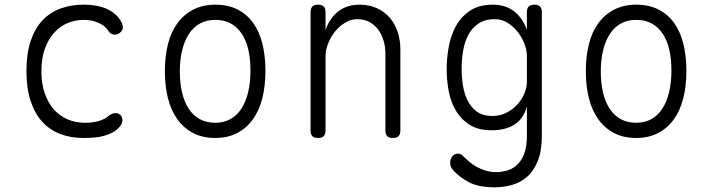

<svg xmlns="http://www.w3.org/2000/svg" viewBox="-20 -580 3040 821"><path d="M93 -277Q93 -352 111.5 -406Q130 -460 162.5 -494Q195 -528 240 -544Q285 -560 336 -560Q370 -560 396.5 -554.5Q423 -549 442 -539.5Q461 -530 474 -518Q487 -506 495 -493Q509 -470 504.5 -456.5Q500 -443 487 -436Q474 -429 462 -433Q450 -437 441 -451Q430 -469 402 -482Q374 -495 337 -495Q302 -495 269.5 -481.5Q237 -468 212 -440.5Q187 -413 172 -372Q157 -331 157 -275Q157 -223 171 -182Q185 -141 209.5 -113Q234 -85 268 -70Q302 -55 344 -55Q376 -55 402 -62.5Q428 -70 445 -85Q456 -94 470 -96Q484 -98 495 -88Q500 -83 502 -77Q504 -71 503.5 -64Q503 -57 499.5 -49.5Q496 -42 489 -35Q477 -22 461 -13.5Q445 -5 426 0.5Q407 6 384.5 8Q362 10 336 10Q283 10 238 -7Q193 -24 161 -59Q129 -94 111 -148Q93 -202 93 -277Z M900 10Q847 10 807 -10.5Q767 -31 739.5 -68.5Q712 -106 698.5 -158.5Q685 -211 685 -275Q685 -340 698.5 -392.5Q712 -445 739.5 -482Q767 -519 807.5 -539.5Q848 -560 901 -560Q955 -560 995.5 -539.5Q1036 -519 1062.5 -482Q1089 -445 1102 -393Q1115 -341 1115 -277Q1115 -212 1101.5 -159Q1088 -106 1060.5 -68.5Q1033 -31 993 -10.5Q953 10 900 10ZM900 -55Q937 -55 965 -70.5Q993 -86 1012 -115Q1031 -144 1041 -185.5Q1051 -227 1051 -277Q1051 -327 1042 -367Q1033 -407 1014 -435.5Q995 -464 967 -479.5Q939 -495 901 -495Q863 -495 835 -479.5Q807 -464 788 -435Q769 -406 759 -365.5Q749 -325 749 -275Q749 -225 758.5 -184.5Q768 -144 787 -115Q806 -86 834.5 -70.5Q863 -55 900 -55Z M1372 -341V-22Q1372 -6 1364.5 2Q1357 10 1340 10Q1323 10 1315.5 2Q1308 -6 1308 -22V-528Q1308 -544 1315.5 -552Q1323 -560 1340 -560Q1357 -560 1364.5 -552Q1372 -544 1372 -528V-452Q1390 -503 1426.5 -531.5Q1463 -560 1518 -560Q1558 -560 1590.5 -545.5Q1623 -531 1645.5 -505.5Q1668 -480 1680 -445Q1692 -410 1692 -368V-22Q1692 -6 1684.5 2Q1677 10 1660 10Q1643 10 1635.5 2Q1628 -6 1628 -22V-351Q1628 -380 1620 -406.5Q1612 -433 1597 -453.5Q1582 -474 1559.5 -486Q1537 -498 1508 -498Q1480 -498 1455.5 -483Q1431 -468 1412.5 -445Q1394 -422 1383 -394Q1372 -366 1372 -341Z M2233 -125Q2228 -105 2217 -86Q2206 -67 2188 -53Q2170 -39 2143.5 -31Q2117 -23 2082 -23Q2025 -23 1988 -46.5Q1951 -70 1929 -107.5Q1907 -145 1898.5 -191.5Q1890 -238 1890 -284Q1890 -329 1898.5 -378Q1907 -427 1929 -467.5Q1951 -508 1989.5 -534Q2028 -560 2087 -560Q2142 -560 2178.5 -531.5Q2215 -503 2233 -452V-528Q2233 -544 2240.5 -552Q2248 -560 2265 -560Q2282 -560 2289.5 -552Q2297 -544 2297 -528V0Q2297 64 2280 107Q2263 150 2235 175Q2207 200 2170.5 210.5Q2134 221 2095 221Q2027 221 1986 199.5Q1945 178 1920 150Q1911 141 1908 133.5Q1905 126 1905 116Q1905 109 1907 102Q1909 95 1913.5 89.5Q1918 84 1924 80.5Q1930 77 1938 77Q1945 77 1951 80Q1957 83 1965 92Q1973 100 1986.5 111.5Q2000 123 2017.5 133Q2035 143 2056.5 149.5Q2078 156 2100 156Q2125 156 2149 149Q2173 142 2192 124Q2211 106 2222 76Q2233 46 2233 0ZM2086 -84Q2117 -84 2143.5 -97Q2170 -110 2190 -131Q2210 -152 2221.5 -178.5Q2233 -205 2233 -231V-341Q2233 -366 2222 -394Q2211 -422 2192.5 -445Q2174 -468 2149.5 -483Q2125 -498 2097 -498Q2052 -498 2024 -478Q1996 -458 1980.5 -426.5Q1965 -395 1959.5 -358Q1954 -321 1954 -286Q1954 -251 1959.5 -215Q1965 -179 1979.5 -150Q1994 -121 2019.5 -102.5Q2045 -84 2086 -84Z M2700 10Q2647 10 2607 -10.5Q2567 -31 2539.5 -68.5Q2512 -106 2498.5 -158.5Q2485 -211 2485 -275Q2485 -340 2498.5 -392.5Q2512 -445 2539.5 -482Q2567 -519 2607.5 -539.5Q2648 -560 2701 -560Q2755 -560 2795.5 -539.5Q2836 -519 2862.5 -482Q2889 -445 2902 -393Q2915 -341 2915 -277Q2915 -212 2901.5 -159Q2888 -106 2860.5 -68.5Q2833 -31 2793 -10.5Q2753 10 2700 10ZM2700 -55Q2737 -55 2765 -70.5Q2793 -86 2812 -115Q2831 -144 2841 -185.5Q2851 -227 2851 -277Q2851 -327 2842 -367Q2833 -407 2814 -435.5Q2795 -464 2767 -479.5Q2739 -495 2701 -495Q2663 -495 2635 -479.5Q2607 -464 2588 -435Q2569 -406 2559 -365.5Q2549 -325 2549 -275Q2549 -225 2558.5 -184.5Q2568 -144 2587 -115Q2606 -86 2634.5 -70.5Q2663 -55 2700 -55Z"/></svg>

Font: Maple Mono ExtraLight
Style: Regular
Weight: 275
Monospace: yes
Designer: subframe7536
Version: Version 7.000